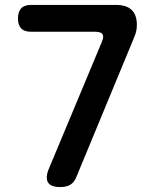

<svg xmlns="http://www.w3.org/2000/svg" viewBox="-20 -750 640 780"><path d="M180 -68 393 -578Q396 -585 397.5 -590.5Q399 -596 399 -600Q399 -612 390.5 -616.5Q382 -621 364 -621H106Q79 -621 66 -634.5Q53 -648 53 -675Q53 -702 66 -716Q79 -730 106 -730H451Q494 -730 515 -709.5Q536 -689 536 -649Q536 -635 533.5 -624Q531 -613 527 -603L289 -28Q281 -9 265.5 0.5Q250 10 224 10Q198 10 184 0.5Q170 -9 170 -29Q170 -37 172.5 -47Q175 -57 180 -68Z"/></svg>

Font: Maple Mono SemiBold
Style: Regular
Weight: 600
Monospace: yes
Designer: subframe7536
Version: Version 7.000